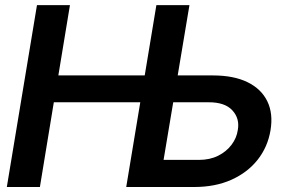

<svg xmlns="http://www.w3.org/2000/svg" viewBox="-20 -748 1135 768"><path d="M7.3 0 127.9 -727.5H259.8L213.4 -446.3H604.5L586.9 -338.9H195.3L139.6 0ZM646 -446.3H831.5Q915 -446.3 970.2 -419.2Q1025.4 -392.1 1049.3 -342.8Q1073.2 -293.5 1062 -226.6Q1050.8 -159.7 1010.3 -108.6Q969.7 -57.6 905.3 -28.8Q840.8 0 756.8 0H484.9L605.5 -727.5H737.8L634.3 -108.4H775.4Q819.3 -108.4 852.5 -125Q885.7 -141.6 906.2 -168.9Q926.8 -196.3 931.2 -228Q939.5 -273.9 909.4 -306.6Q879.4 -339.4 813.5 -338.9H628.4Z"/></svg>

Font: Inter Tight SemiBold
Style: Italic
Weight: 600
Italic angle: -9.39999°
Designer: Rasmus Andersson
Foundry: rsms
Version: Version 3.004